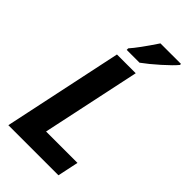

<svg xmlns="http://www.w3.org/2000/svg" viewBox="-282 -1006 1081 1081"><g transform="rotate(45 259.0 -465.5)"><path d="M25.9 0 176.8 -713.9H326.2L201.2 -125H451.2L424.8 0ZM197.3 -783.2Q235.8 -826.2 305.7 -931.2H469.2V-922.9Q446.8 -895.5 394 -848.4Q341.3 -801.3 299.3 -771H197.3Z"/></g></svg>

Font: Zoram GWebM
Style: Bold Italic
Weight: 700
Italic angle: -12°
Foundry: Ascender Corporation
Version: Version 1.000